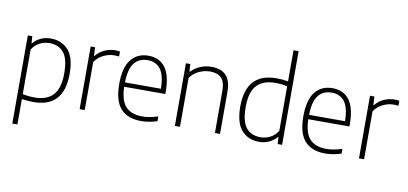

<svg xmlns="http://www.w3.org/2000/svg" viewBox="-87 -1109 3469 1631"><g transform="rotate(10 1647.0 -294.0)"><path d="M83 -540.5H121.5L125.5 -480H129Q154.5 -511.5 193.8 -530Q233 -548.5 280.5 -548.5Q375 -548.5 432.2 -485Q489.5 -421.5 489.5 -280.5Q489.5 -133.5 423.2 -62.2Q357 9 226.5 9Q185 9 127 1V220H83ZM443.5 -275.5Q443.5 -403 399 -455.5Q354.5 -508 275.5 -508Q231.5 -508 192.2 -487.8Q153 -467.5 127 -427V-42Q147.5 -37 175 -34Q202.5 -31 228 -31Q337 -31 390.2 -89.5Q443.5 -148 443.5 -275.5Z M625 -540.5H663L666.5 -467H671Q700 -504 744.5 -524.5Q789 -545 835.5 -545Q858.5 -545 877.5 -541.5V-498.5Q860 -501 834 -501Q789 -501 743 -478.5Q697 -456 669 -413.5V0H625Z M1319.5 -253H965Q967.5 -134.5 1016 -82.8Q1064.5 -31 1160 -31Q1216.5 -31 1294 -55V-14Q1222 9 1156.5 9Q1039 9 979 -57.8Q919 -124.5 919 -270.5Q919 -411.5 973 -480Q1027 -548.5 1123 -548.5Q1218 -548.5 1268.8 -480.8Q1319.5 -413 1319.5 -270ZM965 -290.5H1275Q1273 -407.5 1234.2 -458.8Q1195.5 -510 1122.5 -510Q1048.5 -510 1007.8 -458.5Q967 -407 965 -290.5Z M1446.5 -540.5H1484.5L1488 -476.5H1492.5Q1527 -511.5 1572 -530Q1617 -548.5 1667 -548.5Q1836 -548.5 1836 -367V0H1792V-366Q1792 -441.5 1758.5 -474.5Q1725 -507.5 1662.5 -507.5Q1616.5 -507.5 1569.5 -487Q1522.5 -466.5 1490.5 -422.5V0H1446.5Z M1965 -259.5Q1965 -548.5 2227.5 -548.5Q2278 -548.5 2327.5 -540V-808H2371.5V0H2333L2329.5 -59.5H2325Q2299.5 -28.5 2260.2 -9.8Q2221 9 2174 9Q2078.5 9 2021.8 -55.2Q1965 -119.5 1965 -259.5ZM2327.5 -112.5V-497.5Q2306.5 -502.5 2279.2 -505.5Q2252 -508.5 2226 -508.5Q2117.5 -508.5 2064.2 -450Q2011 -391.5 2011 -264Q2011 -137 2055 -84.2Q2099 -31.5 2179 -31.5Q2223 -31.5 2262.2 -51.8Q2301.5 -72 2327.5 -112.5Z M2907.5 -253H2553Q2555.5 -134.5 2604 -82.8Q2652.5 -31 2748 -31Q2804.5 -31 2882 -55V-14Q2810 9 2744.5 9Q2627 9 2567 -57.8Q2507 -124.5 2507 -270.5Q2507 -411.5 2561 -480Q2615 -548.5 2711 -548.5Q2806 -548.5 2856.8 -480.8Q2907.5 -413 2907.5 -270ZM2553 -290.5H2863Q2861 -407.5 2822.2 -458.8Q2783.5 -510 2710.5 -510Q2636.5 -510 2595.8 -458.5Q2555 -407 2553 -290.5Z M3034.5 -540.5H3072.5L3076 -467H3080.5Q3109.5 -504 3154 -524.5Q3198.5 -545 3245 -545Q3268 -545 3287 -541.5V-498.5Q3269.5 -501 3243.5 -501Q3198.5 -501 3152.5 -478.5Q3106.5 -456 3078.5 -413.5V0H3034.5Z"/></g></svg>

Font: Encode Sans ExtraLight
Style: Regular
Weight: 275
Designer: Multiple Designers
Foundry: Impallari Type
Version: Version 2.000